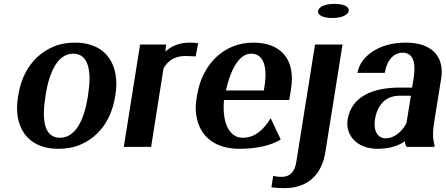

<svg xmlns="http://www.w3.org/2000/svg" viewBox="-20 -758 2300 991"><path d="M73 -259C67 -220 66 -185 72 -152C89 -58 156 10 281 10C321 10 359 4 392 -10C486 -49 554 -134 574 -259L576 -269C582 -308 582 -343 576 -376C559 -470 492 -538 367 -538C327 -538 291 -532 258 -518C164 -479 95 -394 75 -269ZM214 -257 216 -271C234 -382 276 -481 358 -481C440 -481 453 -384 435 -271L433 -257C415 -144 372 -47 290 -47C206 -47 196 -143 214 -257Z M619 0H760L824 -405C849 -448 884 -469 939 -469C954 -469 976 -467 990 -467L1003 -535C992 -537 973 -538 959 -538C901 -538 861 -517 834 -492L837 -528H703Z M994 -246C988 -211 989 -178 996 -147C1016 -55 1088 10 1215 10C1313 10 1384 -10 1429 -38L1377 -148C1340 -86 1293 -47 1234 -47C1215 -47 1200 -51 1187 -61C1148 -88 1128 -151 1136 -242H1473L1482 -298C1488 -334 1488 -366 1483 -396C1468 -480 1405 -538 1287 -538C1249 -538 1213 -531 1181 -518C1087 -479 1017 -390 997 -265ZM1146 -291C1169 -393 1211 -481 1277 -481C1338 -481 1362 -417 1345 -312L1342 -291Z M1390 150 1381 209C1402 212 1423 213 1449 213C1566 213 1640 146 1659 29L1748 -528H1606L1509 80C1501 129 1477 155 1433 155C1417 155 1404 153 1390 150ZM1622 -702C1618 -679 1649 -665 1695 -665C1741 -665 1776 -679 1780 -702C1783 -724 1754 -738 1707 -738C1660 -738 1625 -724 1622 -702Z M1774 -140C1771 -118 1773 -98 1779 -80C1798 -28 1849 10 1930 10C1992 10 2039 -7 2070 -29C2071 -17 2073 -8 2079 0H2222L2223 -8C2213 -41 2213 -79 2221 -128L2257 -352C2262 -383 2261 -410 2254 -433C2234 -501 2172 -538 2074 -538C2005 -538 1947 -521 1903 -492C1867 -468 1833 -431 1825 -382H1966C1977 -450 2014 -486 2058 -486C2111 -486 2128 -438 2115 -355L2107 -306H2044C1910 -306 1794 -264 1774 -140ZM1915 -139C1929 -230 1982 -264 2043 -264H2101L2078 -123C2055 -78 2015 -44 1970 -44C1931 -44 1906 -82 1915 -139Z"/></svg>

Font: Aerodynamic
Style: Obl
Weight: 500
Designer: Google
Version: Version 2.000980; 2014